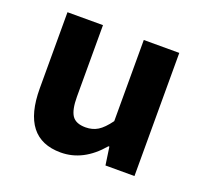

<svg xmlns="http://www.w3.org/2000/svg" viewBox="-97 -623 794 747"><g transform="rotate(20 300.0 -249.0)"><path d="M223.1 12.2Q62 12.2 62 -194.8V-509.8H209V-213.9Q209 -159.7 224.6 -136.2Q240.2 -112.8 280.8 -112.8Q309.1 -112.8 331.1 -126.2Q353 -139.6 377.9 -173.8V-509.8H524.9V0H404.8L394 -74.2H390.1Q316.9 12.2 223.1 12.2Z"/></g></svg>

Font: Office Code Pro D Bold
Style: Regular
Weight: 700
Designer: Nathan Rutzky & Paul D. Hunt
Foundry: Adobe Systems Incorporated
Version: Version 1.004;PS 001.004;hotconv 1.0.70;makeotf.lib2.5.58329